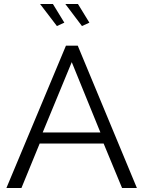

<svg xmlns="http://www.w3.org/2000/svg" viewBox="-20 -938 716 958"><path d="M309 -710H368L663 0H589L497 -222H178L87 0H12ZM481 -277 338 -628 193 -277ZM306 -918H369L426 -825L389 -808ZM180 -918H244L301 -825L264 -808Z"/></svg>

Font: Oxford Sans
Style: Regular
Weight: 400
Designer: Matt McInerney, Pablo Impallari, Rodrigo Fuenzalida
Foundry: Matt McInerney, Pablo Impallari, Rodrigo Fuenzalida
Version: Version 3.000g; ttfautohint (v1.5) -l 8 -r 28 -G 28 -x 14 -D